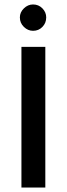

<svg xmlns="http://www.w3.org/2000/svg" viewBox="-20 -840 300 860"><path d="M183 -630V0H76V-630ZM69 -762Q69 -785 87 -802.5Q105 -820 128 -820Q153 -820 170 -802.5Q187 -785 187 -762Q187 -737 170 -719.5Q153 -702 128 -702Q105 -702 87 -719.5Q69 -737 69 -762Z"/></svg>

Font: Mukta Mahee Medium
Style: Regular
Weight: 500
Designer: Shuchita Grover, Noopur Datye, Girish Dalvi, Yashodeep Gholap
Foundry: Ek Type
Version: Version 2.538;PS 1.000;hotconv 16.6.51;makeotf.lib2.5.65220;